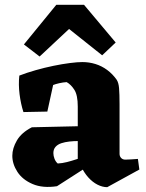

<svg xmlns="http://www.w3.org/2000/svg" viewBox="-20 -759 603 795"><path d="M424 16Q404 16 383.5 5.5Q363 -5 345.5 -24.5Q328 -44 316 -70L302 -75V-318Q302 -365 288 -387Q274 -409 256 -419Q241 -418 225.5 -414.5Q210 -411 200 -407L176 -297L77 -295Q66 -329 61 -369Q56 -409 60 -446Q91 -458 128 -468.5Q165 -479 201.5 -486.5Q238 -494 269.5 -498Q301 -502 321 -502Q349 -502 375 -494Q401 -486 423.5 -469.5Q446 -453 463 -429Q471 -417 473 -394Q475 -371 475 -327V-122Q475 -112 481.5 -105Q488 -98 499 -98Q511 -98 523 -99Q535 -100 551 -101L557 -57ZM216 12Q157 21 115 3Q73 -15 52 -47.5Q31 -80 31 -114Q31 -145 50 -177.5Q69 -210 112 -232L333 -237L332 -174L304 -175Q286 -175 267.5 -173Q249 -171 234 -166Q219 -161 210 -151Q201 -141 201 -125Q201 -114 205.5 -102Q210 -90 219 -82Q238 -83 257.5 -88Q277 -93 295 -99Q313 -105 326 -109L339 -67ZM144 -525 79 -575 213 -739H328L459 -583L403 -530L266 -639Z"/></svg>

Font: Eczar
Style: Bold
Weight: 700
Designer: Vaibhav Singh
Foundry: Rosetta Type Foundry
Version: Version 2.000